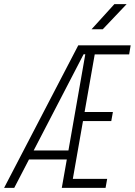

<svg xmlns="http://www.w3.org/2000/svg" viewBox="-35 -914 656 934"><path d="M265.6 0 290 -138.2H106L34.2 0H-15.1L345.7 -693.4H600.6L593.3 -649.4H425.8L376.5 -369.1H514.2L506.3 -325.2H368.7L319.3 -43.9H486.3L478.5 0ZM128.9 -182.1H297.9L379.9 -649.9H371.6ZM410.2 -771.5 521.5 -894H581.1L464.8 -771.5Z"/></svg>

Font: Cascadia Code NF ExtraLight
Style: Italic
Weight: 200
Italic angle: -10°
Monospace: yes
Designer: Aaron Bell
Foundry: Saja Typeworks
Version: Version 2404.023; ttfautohint (v1.8.4)